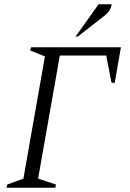

<svg xmlns="http://www.w3.org/2000/svg" viewBox="-20 -882 610 902"><path d="M10 0 14 -15 90 -43 191 -617 122 -645 126 -660H548L519 -493H504L479 -621H261L159 -43L243 -15L240 0ZM335 -710 443 -862H505Q502 -847 494.5 -833.5Q487 -820 468 -806L345 -710Z"/></svg>

Font: Spectral SC Light
Style: Italic
Weight: 300
Italic angle: -10°
Designer: Jean-Baptiste Levee
Foundry: Production Type
Version: Version 2.001